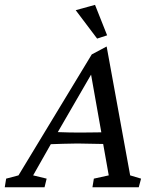

<svg xmlns="http://www.w3.org/2000/svg" viewBox="-61 -786 649 806"><path d="M346.7 -624 256.8 -743.2 337.9 -765.6 388.7 -637.7ZM-41 0 -35.2 -36.1 16.6 -49.8 324.2 -557.6 386.7 -590.8 485.4 -49.8 531.2 -36.1 521.5 0H327.1L333 -36.1L395.5 -49.8L372.1 -181.6Q295.9 -183.6 264.6 -183.6Q244.6 -183.6 204.3 -182.4Q164.1 -181.2 152.3 -180.7L78.1 -49.8L134.8 -36.1L126 0ZM274.4 -229.5Q293.9 -229.5 324 -230Q354 -230.5 364.3 -230.5L321.3 -472.7L181.6 -231.4Q230.5 -229.5 274.4 -229.5Z"/></svg>

Font: Crimson Pro
Style: Italic
Weight: 400
Italic angle: -12°
Designer: Jacques Le Bailly
Foundry: Baron von Fonthausen
Version: Version 1.003